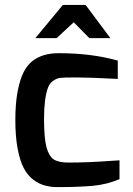

<svg xmlns="http://www.w3.org/2000/svg" viewBox="-20 -751 536 776"><path d="M112 -505Q152 -536 217 -536Q351 -536 456 -506V-432Q344 -438 288.5 -438Q233 -438 221 -436Q209 -434 195 -424.5Q181 -415 174 -397Q158 -353 158 -272.5Q158 -192 168 -155.5Q178 -119 197.5 -106.5Q217 -94 257 -94Q337 -94 431 -101L463 -103V-27Q411 -5 355 0Q337 1 328 2Q319 3 299.5 3.5Q280 4 273 4.5Q266 5 244.5 5Q223 5 204 5Q185 5 160.5 -1.5Q136 -8 113 -26Q90 -44 75 -73.5Q60 -103 51 -151.5Q42 -200 42 -266Q42 -332 51 -380Q60 -428 74.5 -457.5Q89 -487 112 -505ZM123 -597 234 -731H326L426 -597H341L278 -661L209 -597Z"/></svg>

Font: Exo
Style: DemiBold
Weight: 600
Designer: Natanael Gama
Version: Version 1.00